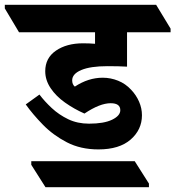

<svg xmlns="http://www.w3.org/2000/svg" viewBox="-83 -646 729 798"><path d="M326 -25Q252 -25 195 -54.5Q138 -84 95.5 -127.5Q53 -171 24 -212L81 -253Q102 -225 132 -197Q162 -169 200.5 -150.5Q239 -132 287 -132Q349 -132 383 -148.5Q417 -165 417 -188Q417 -217 377 -217Q332 -217 268 -174Q225 -193 187.5 -219.5Q150 -246 127.5 -279.5Q105 -313 105 -350Q105 -405 149.5 -435.5Q194 -466 262 -466Q289 -466 312 -464V-512H-4L-63 -611V-626H566L626 -527V-512H445V-369Q431 -370 408.5 -370.5Q386 -371 364 -371Q293 -371 255 -355Q217 -339 217 -312Q217 -295 228 -286Q284 -323 344 -323Q377 -323 408 -310.5Q439 -298 462 -273Q483 -251 495 -223.5Q507 -196 507 -167Q507 -107 460 -66Q413 -25 326 -25ZM106 132 47 39V24H477L536 117V132Z"/></svg>

Font: Noto Serif Devanagari ExtraBold
Style: Regular
Weight: 800
Designer: Universal Thirst, Indian Type Foundry and the Monotype Design Team
Foundry: Monotype Imaging Inc.
Version: Version 2.004; ttfautohint (v1.8.4.7-5d5b)